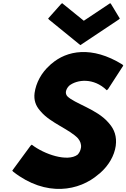

<svg xmlns="http://www.w3.org/2000/svg" viewBox="-20 -1179 804 1221"><path d="M182 -259 174 -252 58 -94 64 -87C274 77 486 35 607 -71L616 -78C672 -127 707 -189 716 -251C724 -311 707 -356 675 -393L669 -400C596 -485 452 -521 407 -568C401 -576 398 -585 399 -595C401 -609 408 -622 420 -634C470 -674 576 -686 659 -605L667 -612L764 -762L758 -769C564 -889 404 -858 307 -773L305 -772L298 -765C243 -717 209 -652 200 -588C194 -543 207 -507 234 -476L235 -475L241 -468C302 -397 423 -356 476 -299C490 -282 498 -262 495 -240C492 -221 484 -206 473 -195C409 -148 262 -197 182 -259ZM375 -1159 367 -1152 286 -1061 292 -1054 491 -892 734 -1054 742 -1061 687 -1152 681 -1159 513 -1047Z"/></svg>

Font: Hussar Woodtype
Style: BlkObl
Weight: 900
Foundry: Cannot Into Space Fonts
Version: Version 1.07